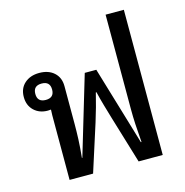

<svg xmlns="http://www.w3.org/2000/svg" viewBox="-103 -788 851 884"><g transform="rotate(-15 322.5 -346.0)"><path d="M121 0V-308Q121 -324 122 -335Q115 -334 107 -334Q67 -334 41.5 -358.5Q16 -383 16 -423Q16 -464 43 -488Q70 -512 113 -512Q157 -512 183.5 -488Q210 -464 210 -423V-242Q210 -209 208.5 -171Q207 -133 202 -83H204L316 -458H371L483 -83H486Q482 -133 480 -169Q478 -205 478 -242V-692H565V0H450L382 -225Q372 -259 362.5 -291.5Q353 -324 345 -358H342Q326 -292 305 -225L233 0ZM111 -384Q151 -384 151 -423Q151 -462 111 -462Q71 -462 71 -423Q71 -384 111 -384Z"/></g></svg>

Font: Noto Sans Thai Looped UI
Style: Regular
Weight: 400
Designer: Cadson Demak Team
Foundry: Cadson Demak Co., Ltd.
Version: Version 1.000